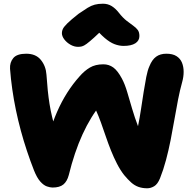

<svg xmlns="http://www.w3.org/2000/svg" viewBox="-20 -1001 1045 1033"><path d="M772 12Q746 12 725 4.5Q704 -3 686 -19Q668 -35 648 -59Q627 -86 609.5 -120Q592 -154 577 -191.5Q562 -229 549 -267.5Q536 -306 523 -342Q510 -378 496 -408.5Q482 -439 466 -460L524 -441Q496 -408 471 -367Q446 -326 424 -278Q402 -230 383.5 -175Q365 -120 350 -59Q341 -25 321 -8.5Q301 8 263 8Q250 8 232.5 2Q215 -4 197 -24Q179 -44 163 -84Q143 -135 125 -189Q107 -243 92 -298.5Q77 -354 65.5 -409.5Q54 -465 46 -521Q38 -577 34 -631Q32 -665 51.5 -688.5Q71 -712 121 -712Q173 -712 200 -678.5Q227 -645 230 -599Q233 -553 237 -514.5Q241 -476 246.5 -441.5Q252 -407 260.5 -371.5Q269 -336 281 -294L244 -280Q263 -344 287 -399Q311 -454 341.5 -502Q372 -550 408 -590Q434 -620 463.5 -637.5Q493 -655 536 -655Q566 -655 589.5 -638Q613 -621 636 -578Q652 -548 664.5 -505.5Q677 -463 691 -415.5Q705 -368 722 -323.5Q739 -279 764 -245L701 -242Q714 -280 723 -324.5Q732 -369 739 -416Q746 -463 753 -507Q760 -551 767 -587Q774 -623 784 -645Q798 -680 820 -696Q842 -712 875 -712Q909 -712 929.5 -699Q950 -686 959 -664Q968 -642 968 -614.5Q968 -587 960 -559Q948 -516 938 -465Q928 -414 918.5 -358.5Q909 -303 898 -247.5Q887 -192 873 -139.5Q859 -87 841 -42Q828 -10 809.5 1Q791 12 772 12ZM400 -749Q379 -749 359 -760.5Q339 -772 326 -789Q313 -806 313 -823Q313 -834 318 -845Q323 -856 342 -875Q361 -894 403 -927Q432 -947 451.5 -959Q471 -971 490 -976Q509 -981 534 -981Q560 -981 580.5 -968.5Q601 -956 619 -933Q641 -905 661 -889.5Q681 -874 696.5 -863Q712 -852 721 -840Q730 -828 730 -807Q730 -782 708 -768Q686 -754 645 -754Q621 -754 596 -763.5Q571 -773 543 -797Q515 -821 479 -864L552 -862Q512 -822 486.5 -799Q461 -776 446 -765Q431 -754 421 -751.5Q411 -749 400 -749Z"/></svg>

Font: Shantell Sans ExtraBold
Style: Regular
Weight: 800
Designer: Stephen Nixon, Anya Danilova, Shantell Martin
Foundry: Arrow Type
Version: Version 1.011;[c5ecc13dd]